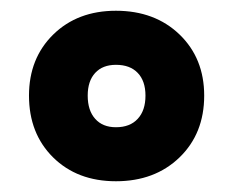

<svg xmlns="http://www.w3.org/2000/svg" viewBox="-20 -732 436 359"><path d="M196.8 -393.1Q124.5 -393.1 79.3 -437.7Q34.2 -482.4 34.2 -553.2Q34.2 -623 79.6 -667.5Q125 -711.9 196.8 -711.9Q269.5 -711.9 315.7 -667.5Q361.8 -623 361.8 -553.2Q361.8 -482.4 315.7 -437.7Q269.5 -393.1 196.8 -393.1ZM196.8 -494.1Q223.1 -494.1 237.5 -509.8Q252 -525.4 252 -553.2Q252 -580.6 237.5 -595.7Q223.1 -610.8 196.8 -610.8Q171.9 -610.8 158 -595.7Q144 -580.6 144 -553.2Q144 -525.4 158 -509.8Q171.9 -494.1 196.8 -494.1Z"/></svg>

Font: LT Saeada
Style: Bold
Weight: 700
Designer: Daniel Lyons
Foundry: LyonsType
Version: Version 1.001